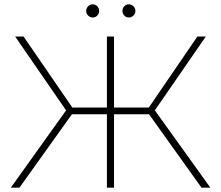

<svg xmlns="http://www.w3.org/2000/svg" viewBox="-20 -869 1023 889"><path d="M670 -340H508V0H475V-340H313L70 0H30L286 -358L50 -700H89L315 -371H475V-700H508V-371H669L894 -700H933L697 -358L954 0H913ZM379 -818Q379 -831 388 -840Q397 -849 409 -849Q422 -849 430.5 -840Q439 -831 439 -818Q439 -806 430.5 -797Q422 -788 409 -788Q397 -788 388 -797Q379 -806 379 -818ZM547 -818Q547 -831 555.5 -840Q564 -849 577 -849Q589 -849 598 -840Q607 -831 607 -818Q607 -806 598 -797Q589 -788 577 -788Q564 -788 555.5 -797Q547 -806 547 -818Z"/></svg>

Font: Montserrat Alternates ExLight
Style: Regular
Weight: 275
Designer: Julieta Ulanovsky
Foundry: Julieta Ulanovsky
Version: Version 7.200